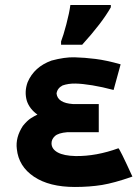

<svg xmlns="http://www.w3.org/2000/svg" viewBox="-20 -731 547 764"><path d="M223 -566Q232 -589 244 -634.5Q256 -680 260 -711H421V-702Q386 -640 307 -553H223ZM229 -391Q208 -380 205 -359Q207 -340 223.5 -329.5Q240 -319 270 -317H373V-205H248Q212 -202 198.5 -189.5Q185 -177 185 -161Q185 -138 209.5 -124.5Q234 -111 281 -110Q363 -109 451 -141Q455 -142 507 -28H505Q504 -27 503 -27Q434 -3 386 5Q336 13 278 13Q176 13 115 -28Q54 -69 47 -138Q41 -184 71 -230Q89 -252 103.5 -261Q118 -270 129 -275Q98 -297 87 -329Q76 -366 90 -404Q116 -465 185 -490Q237 -504 276.5 -503Q316 -502 360 -496.5Q404 -491 460 -475L432 -373Q387 -385 347.5 -391.5Q308 -398 280 -398.5Q252 -399 229 -391Z"/></svg>

Font: Montserrat GRBold
Style: Regular
Weight: 700
Designer: Julieta Ulanovsky
Foundry: Julieta Ulanovsky
Version: Version 1.00 May 29, 2023, initial release